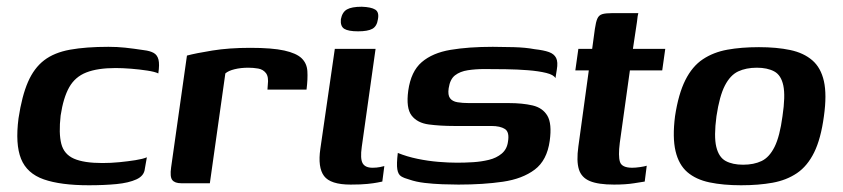

<svg xmlns="http://www.w3.org/2000/svg" viewBox="-20 -544 2503 570"><path d="M244 6Q160 6 110 -11.5Q60 -29 42.5 -72.5Q25 -116 35 -193Q45 -259 63 -300.5Q81 -342 111 -365Q141 -388 188 -396.5Q235 -405 302 -405Q328 -405 351.5 -402.5Q375 -400 408 -395Q425 -393 436 -387Q447 -381 450.5 -367Q454 -353 450 -326Q440 -331 417 -334.5Q394 -338 369 -340Q344 -342 323 -342Q270 -342 236.5 -329Q203 -316 185.5 -285Q168 -254 160 -201Q154 -148 162 -117Q170 -86 199.5 -73Q229 -60 284 -60Q309 -60 334.5 -62.5Q360 -65 382 -68.5Q404 -72 416 -77L410 -43Q408 -22 385 -11.5Q362 -1 325.5 2.5Q289 6 244 6Z M603 0H518Q499 0 491.5 -9.5Q484 -19 488 -47L535 -379Q561 -386 610.5 -394Q660 -402 723 -402Q788 -402 824 -394Q860 -386 875.5 -371Q891 -356 892.5 -333Q894 -310 890 -278H774L775 -292Q778 -316 769.5 -327Q761 -338 746.5 -340.5Q732 -343 717 -343Q695 -343 676.5 -338.5Q658 -334 649 -326Z M1021 4Q961 4 942 -21.5Q923 -47 931 -102L974 -399H1095L1054 -108Q1049 -73 1056.5 -59.5Q1064 -46 1086 -46Q1098 -46 1108 -48Q1118 -50 1121 -51L1115 -5Q1110 -4 1100 -2Q1090 0 1071 2Q1052 4 1021 4ZM1043 -451Q1014 -451 1002 -458.5Q990 -466 992 -487Q996 -508 1010 -516Q1024 -524 1054 -524Q1082 -523 1094 -515.5Q1106 -508 1102 -487Q1099 -466 1085.5 -458.5Q1072 -451 1043 -451Z M1341 4Q1320 4 1293 3Q1266 2 1240.5 -1Q1215 -4 1195 -11Q1180 -15 1171 -20.5Q1162 -26 1159.5 -41.5Q1157 -57 1161 -90Q1188 -79 1219.5 -72.5Q1251 -66 1281.5 -63.5Q1312 -61 1337 -61Q1360 -61 1384.5 -62.5Q1409 -64 1431.5 -69.5Q1454 -75 1469.5 -88Q1485 -101 1488 -123Q1493 -152 1479 -161Q1465 -170 1439 -170H1329Q1287 -170 1253 -174.5Q1219 -179 1202 -201Q1185 -223 1192 -275Q1200 -332 1232 -359.5Q1264 -387 1317.5 -396Q1371 -405 1443 -405Q1470 -405 1505.5 -404Q1541 -403 1567 -398Q1594 -395 1609.5 -389.5Q1625 -384 1631 -372Q1637 -360 1633 -337L1629 -312Q1624 -322 1601.5 -327.5Q1579 -333 1547.5 -335.5Q1516 -338 1481.5 -338.5Q1447 -339 1418 -339Q1392 -339 1369 -335.5Q1346 -332 1331 -320.5Q1316 -309 1312 -282Q1309 -262 1316 -252.5Q1323 -243 1338 -240.5Q1353 -238 1372 -238H1490Q1531 -238 1561 -231Q1591 -224 1605 -200.5Q1619 -177 1612 -126Q1604 -68 1567.5 -40.5Q1531 -13 1473 -4.5Q1415 4 1341 4Z M1803 4Q1756 4 1731 -6.5Q1706 -17 1698.5 -41.5Q1691 -66 1697 -109L1728 -335H1688L1697 -399H1738L1746 -458Q1749 -479 1753.5 -489Q1758 -499 1768 -502Q1778 -505 1797 -505H1875Q1874 -502 1873 -495.5Q1872 -489 1871 -479L1859 -399H1955L1946 -335H1850L1820 -120Q1815 -81 1820.5 -63.5Q1826 -46 1857 -46Q1867 -46 1880.5 -48Q1894 -50 1900 -52L1894 -5Q1887 -4 1862.5 0Q1838 4 1803 4Z M2180 6Q2127 6 2086.5 -2.5Q2046 -11 2020.5 -33Q1995 -55 1985.5 -95.5Q1976 -136 1984 -199Q1994 -265 2014.5 -306Q2035 -347 2066.5 -368Q2098 -389 2139.5 -396.5Q2181 -404 2233 -404Q2286 -404 2326 -395.5Q2366 -387 2391.5 -365Q2417 -343 2426 -303Q2435 -263 2426 -199Q2417 -132 2397 -91.5Q2377 -51 2346 -30Q2315 -9 2273.5 -1.5Q2232 6 2180 6ZM2186 -55Q2218 -55 2241 -66Q2264 -77 2279.5 -108Q2295 -139 2303 -199Q2312 -259 2305.5 -290Q2299 -321 2278.5 -332Q2258 -343 2227 -343Q2195 -343 2171.5 -332Q2148 -321 2132 -290Q2116 -259 2107 -199Q2099 -139 2106.5 -108Q2114 -77 2134.5 -66Q2155 -55 2186 -55Z"/></svg>

Font: Genos Thin SemiBold
Style: Italic
Weight: 600
Italic angle: -8°
Version: Version 1.010